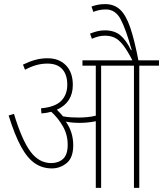

<svg xmlns="http://www.w3.org/2000/svg" viewBox="-20 -916 795 936"><path d="M337 -208Q337 -147 305 -121Q273 -95 233 -95Q187 -95 150.5 -119.5Q114 -144 83 -200.5Q52 -257 22 -353L48 -361Q87 -233 128.5 -177Q170 -121 230 -121Q265 -121 287.5 -141.5Q310 -162 310 -210Q310 -259 287 -299.5Q264 -340 230 -371Q208 -365 182 -363L180 -388Q248 -394 278 -424Q308 -454 308 -503Q308 -552 283.5 -579Q259 -606 211 -606Q183 -606 156.5 -598.5Q130 -591 102 -576L92 -601Q123 -616 151.5 -624Q180 -632 212 -632Q268 -632 301.5 -597.5Q335 -563 335 -502Q335 -416 257 -381Q273 -366 287 -349Q307 -345 327 -344Q347 -343 363 -343Q384 -343 405.5 -345Q427 -347 447 -352V-596H382V-622H755V-596H659V0H633V-596H473V0H447V-325Q428 -321 407.5 -319Q387 -317 368 -317Q351 -317 333.5 -318.5Q316 -320 301 -323Q337 -272 337 -208ZM629 -615Q601 -670 579.5 -697Q558 -724 537.5 -733Q517 -742 492 -742Q474 -742 459 -738Q444 -734 428 -727L419 -752Q436 -759 453.5 -763.5Q471 -768 491 -768Q537 -768 565.5 -745Q594 -722 619 -671L622 -672Q594 -773 568.5 -821.5Q543 -870 496 -870Q478 -870 462.5 -866.5Q447 -863 435 -858L426 -884Q439 -889 455.5 -892.5Q472 -896 493 -896Q536 -896 565 -869.5Q594 -843 615 -781.5Q636 -720 656 -615Z"/></svg>

Font: Noto Sans Devanagari UI Condensed Thin
Style: Regular
Weight: 100
Width: 3
Designer: Jelle Bosma - Monotype Design Team
Foundry: Monotype Imaging Inc.
Version: Version 2.004; ttfautohint (v1.8.4.7-5d5b)